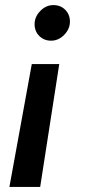

<svg xmlns="http://www.w3.org/2000/svg" viewBox="-20 -532 338 755"><path d="M138 203H17L105 -280H213ZM190 -512Q218 -512 236.5 -493.5Q255 -475 255 -447Q255 -418 232.5 -395Q210 -372 181 -372Q153 -372 134.5 -390.5Q116 -409 116 -437Q116 -466 138.5 -489Q161 -512 190 -512Z"/></svg>

Font: Oak Sans Semibold
Style: Italic
Weight: 600
Italic angle: -9.49998°
Foundry: Erik Kennedy, Walven
Version: Version 1.000